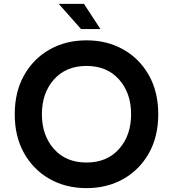

<svg xmlns="http://www.w3.org/2000/svg" viewBox="-20 -956 892 990"><path d="M426 -118Q532 -118 594 -188Q656 -258 656 -367Q656 -476 594 -546Q532 -616 426 -616Q320 -616 258 -546Q196 -476 196 -367Q196 -258 258 -188Q320 -118 426 -118ZM426 14Q319 14 235.5 -33.5Q152 -81 104 -166.5Q56 -252 56 -367Q56 -482 104 -567.5Q152 -653 235.5 -700.5Q319 -748 426 -748Q533 -748 616.5 -700.5Q700 -653 748 -567.5Q796 -482 796 -367Q796 -252 748 -166.5Q700 -81 616.5 -33.5Q533 14 426 14ZM498 -806H398L283 -936H413Z"/></svg>

Font: YamahaIndonesia935. App
Style: Bold
Weight: 700
Designer: Dalton Maag Ltd
Foundry: Dalton Maag Ltd
Version: Version 1.002; January 01, 2024; Regular/Italic